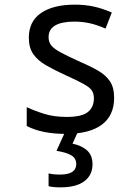

<svg xmlns="http://www.w3.org/2000/svg" viewBox="-20 -566 603 826"><path d="M262 10Q160 10 95 -24V-105Q129 -89 171 -76Q213 -63 267 -63Q332 -63 358 -84Q384 -105 384 -143Q384 -164 374.5 -177.5Q365 -191 338.5 -205.5Q312 -220 261 -243Q213 -265 177.5 -285.5Q142 -306 123 -333.5Q104 -361 104 -404Q104 -474 156.5 -510Q209 -546 302 -546Q345 -546 382.5 -538Q420 -530 461 -512L434 -443Q395 -460 363.5 -466.5Q332 -473 301 -473Q189 -473 189 -406Q189 -384 201.5 -369.5Q214 -355 242 -340Q270 -325 316 -304Q365 -283 399.5 -263.5Q434 -244 452.5 -217Q471 -190 471 -145Q471 -69 418 -29.5Q365 10 262 10ZM240 240Q208 240 189 235V180Q209 185 238 185Q308 185 308 140Q308 114 285.5 101.5Q263 89 223 83L262 -3H317L292 52Q331 60 354.5 81Q378 102 378 141Q378 187 343 213.5Q308 240 240 240Z"/></svg>

Font: Noto Sans Mono SemiCondensed
Style: Regular
Weight: 400
Width: 4
Designer: Monotype Design Team
Foundry: Monotype Imaging Inc.
Version: Version 2.014